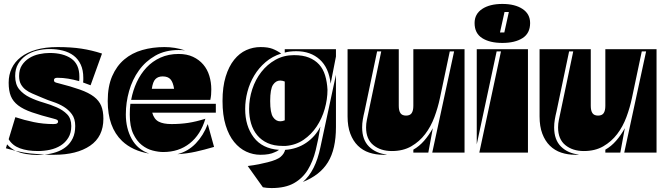

<svg xmlns="http://www.w3.org/2000/svg" viewBox="-20 -775 3385 975"><path d="M505 -172Q505 -81 437.5 -35Q370 11 255 11Q242 11 229.5 11Q217 11 206 10Q237 7 265.5 -2.5Q294 -12 315.5 -29.5Q337 -47 349.5 -73Q362 -99 362 -135Q362 -172 345 -195Q328 -218 303.5 -233Q279 -248 250 -257.5Q221 -267 196 -278L184 -283Q163 -292 144 -300Q125 -308 110 -319.5Q95 -331 86 -347.5Q77 -364 77 -389Q77 -422 91.5 -444Q106 -466 128.5 -480Q151 -494 178.5 -500Q206 -506 232 -506Q301 -506 342 -477.5Q383 -449 383 -386Q383 -381 383 -375Q383 -369 382 -363Q353 -371 326.5 -375.5Q300 -380 271 -380Q254 -380 254 -368Q254 -361 259 -358Q264 -355 274 -353Q341 -336 386 -320Q431 -304 457 -284Q483 -264 494 -237.5Q505 -211 505 -172ZM58 -180Q103 -165 151.5 -155Q200 -145 251 -145Q265 -145 270 -148.5Q275 -152 275 -157Q275 -163 270.5 -166Q266 -169 254 -172Q187 -189 142.5 -204.5Q98 -220 72 -240Q46 -260 35 -287Q24 -314 24 -355Q24 -395 39.5 -428Q55 -461 86 -485Q117 -509 163.5 -522.5Q210 -536 273 -536Q341 -536 393.5 -528Q446 -520 498 -503L440 -342L402 -356Q403 -362 403 -368Q403 -374 403 -380Q403 -419 390 -447Q377 -475 354 -492.5Q331 -510 299.5 -518Q268 -526 232 -526Q199 -526 167.5 -518Q136 -510 111.5 -493Q87 -476 72 -450.5Q57 -425 57 -389Q57 -346 78 -321Q99 -296 131 -280.5Q163 -265 199.5 -254.5Q236 -244 268 -230Q300 -216 321 -194.5Q342 -173 342 -135Q342 -100 327 -75.5Q312 -51 288 -36Q264 -21 234 -14.5Q204 -8 173 -8Q119 -8 81 -22Q43 -36 24 -68ZM206 10Q198 11 189.5 11.5Q181 12 173 12Q141 12 112 7Q83 2 59 -9L73 -6Q103 1 131.5 4Q160 7 189 9ZM10 -22 16 -42Q33 -22 59 -9Z M646 -268Q655 -316 674.5 -358Q694 -400 724 -432Q754 -464 795 -482.5Q836 -501 887 -501Q929 -501 960 -486.5Q991 -472 1012 -447.5Q1033 -423 1043 -390Q1053 -357 1053 -321Q1053 -306 1052 -294Q1051 -282 1048 -268ZM1076 -248V-203H753Q762 -170 785.5 -157.5Q809 -145 851 -145Q896 -145 935.5 -151Q975 -157 1023 -172Q999 -91 943.5 -47Q888 -3 809 -3Q785 -3 755.5 -10.5Q726 -18 700 -38.5Q674 -59 656.5 -96Q639 -133 639 -193Q639 -225 642 -248ZM600 -59Q527 -129 527 -262Q527 -336 549.5 -388Q572 -440 611 -473Q650 -506 702.5 -521Q755 -536 815 -536Q869 -536 920 -519Q915 -520 906 -520.5Q897 -521 887 -521Q819 -521 769 -492.5Q719 -464 685.5 -417.5Q652 -371 635.5 -312.5Q619 -254 619 -194Q619 -124 648.5 -70Q678 -16 738 5Q653 -9 600 -59ZM1067 -29Q1016 -14 973 -4.5Q930 5 881 8Q935 -6 974 -46.5Q1013 -87 1035 -145ZM864 -324Q859 -357 846 -372Q833 -387 806 -387Q783 -387 769.5 -373.5Q756 -360 751 -324Z M1643 -319Q1643 -271 1629 -222Q1615 -173 1588 -132.5Q1561 -92 1521.5 -65Q1482 -38 1431 -34H1415Q1371 -34 1339 -48.5Q1307 -63 1286 -88.5Q1265 -114 1255 -148Q1245 -182 1245 -222Q1245 -273 1261 -322Q1277 -371 1307 -409.5Q1337 -448 1379 -471.5Q1421 -495 1473 -495Q1518 -495 1549 -482.5Q1580 -470 1600.5 -447.5Q1621 -425 1631 -392Q1641 -359 1643 -319ZM1375 -2Q1349 11 1303 11Q1265 11 1230.5 -5Q1196 -21 1169 -54Q1142 -87 1126 -138.5Q1110 -190 1110 -262Q1110 -334 1126 -386Q1142 -438 1169 -471.5Q1196 -505 1230.5 -520.5Q1265 -536 1303 -536Q1341 -536 1364 -527Q1387 -518 1408 -503Q1363 -489 1328.5 -459.5Q1294 -430 1271 -391.5Q1248 -353 1236.5 -309Q1225 -265 1225 -222Q1225 -135 1268.5 -77.5Q1312 -20 1397 -14Q1392 -10 1386 -7Q1380 -4 1375 -2ZM1339 49Q1387 37 1405 21.5Q1423 6 1428 -14Q1488 -18 1534.5 -49.5Q1581 -81 1607 -132Q1597 -68 1583 -11.5Q1569 45 1543 87.5Q1517 130 1473 155Q1429 180 1359 180Q1335 180 1315 176L1238 68Q1270 64 1295 59Q1320 54 1339 49ZM1686 -130Q1686 -74 1676 -29.5Q1666 15 1645.5 48.5Q1625 82 1593 107Q1561 132 1518 149Q1582 94 1607 -27L1686 -395ZM1426 -361Q1414 -366 1403 -366Q1381 -366 1366.5 -344.5Q1352 -323 1352 -262Q1352 -202 1366.5 -180.5Q1381 -159 1403 -159Q1414 -159 1426 -164ZM1426 -525H1686V-488L1659 -350Q1650 -431 1603.5 -473Q1557 -515 1485 -515Q1450 -515 1426 -508Z M2286 -514H2264L2214 -277Q2204 -229 2186 -180.5Q2168 -132 2139 -94Q2110 -56 2068.5 -32Q2027 -8 1970 -8Q1913 -8 1876 -38Q1839 -68 1839 -128Q1839 -147 1843 -166Q1847 -185 1851 -204L1916 -514H1895L1831 -209Q1826 -189 1822.5 -168.5Q1819 -148 1819 -128Q1819 -65 1854 -30.5Q1889 4 1946 10Q1941 11 1936 11Q1931 11 1926 11Q1888 11 1855 0Q1822 -11 1797.5 -35Q1773 -59 1759 -96Q1745 -133 1745 -184V-525H2005V-238Q2005 -213 2013.5 -200.5Q2022 -188 2042 -188Q2062 -188 2070.5 -200.5Q2079 -213 2079 -238V-525H2339V0H2175ZM2079 0V-15Q2109 -32 2133.5 -60Q2158 -88 2178 -124L2155 0Z M2524 -514H2502L2401 -42V-525H2661V0H2414ZM2672 -658Q2672 -606 2633.5 -581.5Q2595 -557 2531 -557Q2467 -557 2428.5 -581.5Q2390 -606 2390 -658Q2390 -704 2428.5 -729.5Q2467 -755 2531 -755Q2595 -755 2633.5 -729.5Q2672 -704 2672 -658ZM2519 -610H2541L2564 -714H2542Z M3261 -514H3239L3189 -277Q3179 -229 3161 -180.5Q3143 -132 3114 -94Q3085 -56 3043.5 -32Q3002 -8 2945 -8Q2888 -8 2851 -38Q2814 -68 2814 -128Q2814 -147 2818 -166Q2822 -185 2826 -204L2891 -514H2870L2806 -209Q2801 -189 2797.5 -168.5Q2794 -148 2794 -128Q2794 -65 2829 -30.5Q2864 4 2921 10Q2916 11 2911 11Q2906 11 2901 11Q2863 11 2830 0Q2797 -11 2772.5 -35Q2748 -59 2734 -96Q2720 -133 2720 -184V-525H2980V-238Q2980 -213 2988.5 -200.5Q2997 -188 3017 -188Q3037 -188 3045.5 -200.5Q3054 -213 3054 -238V-525H3314V0H3150ZM3054 0V-15Q3084 -32 3108.5 -60Q3133 -88 3153 -124L3130 0Z"/></svg>

Font: J.M. Nexus Grotesque
Style: Regular
Weight: 900
Designer: deFharo
Foundry: deFharo
Version: Version 3.003